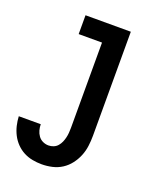

<svg xmlns="http://www.w3.org/2000/svg" viewBox="-138 -609 775 920"><g transform="rotate(20 250.0 -148.5)"><path d="M184 223Q160 223 136.5 218.5Q113 214 92 203Q71 192 54 174.5Q37 157 26 135.5Q15 114 9.5 90.5Q4 67 3 44H115Q115 59 119 74Q123 89 132 101.5Q141 114 155 120.5Q169 127 184 127Q197 127 209.5 122Q222 117 230.5 107Q239 97 244 85.5Q249 74 252 61.5Q255 49 256 36Q257 23 257 10V-424H138V-520H369V10Q369 37 365.5 63.5Q362 90 352 114.5Q342 139 325.5 160.5Q309 182 286.5 196.5Q264 211 237.5 217Q211 223 184 223Z"/></g></svg>

Font: Zed Mono
Style: Bold
Weight: 700
Monospace: yes
Designer: Belleve Invis
Foundry: Belleve Invis
Version: Version 1.0.0; ttfautohint (v1.8.4)